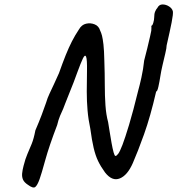

<svg xmlns="http://www.w3.org/2000/svg" viewBox="-20 -754 797 863"><path d="M106 77Q89 66 83.5 53.5Q78 41 79.5 25.5Q81 10 86 -9Q94 -41 103.5 -62.5Q113 -84 122.5 -107.5Q132 -131 139 -168Q155 -205 167.5 -238Q180 -271 187 -292Q194 -313 194 -313Q195 -317 203 -334Q211 -351 222.5 -375.5Q234 -400 245 -425Q262 -473 275.5 -506.5Q289 -540 303 -567.5Q317 -595 335 -622Q347 -643 367 -647.5Q387 -652 405.5 -644.5Q424 -637 430 -617Q435 -607 438.5 -593.5Q442 -580 445 -554Q448 -528 449 -480Q451 -423 451 -373Q451 -323 454 -280.5Q457 -238 466 -205Q469 -187 473 -161.5Q477 -136 481.5 -111Q486 -86 490.5 -69.5Q495 -53 499 -53Q504 -53 511.5 -63Q519 -73 530.5 -103Q542 -133 560 -192.5Q578 -252 602 -350Q607 -367 615.5 -405Q624 -443 628 -482Q635 -507 642 -537Q649 -567 654.5 -590Q660 -613 660 -616Q660 -623 660.5 -628Q661 -633 660 -638Q665 -638 669 -651.5Q673 -665 673 -675Q673 -692 677.5 -702.5Q682 -713 687 -718Q695 -734 710.5 -734Q726 -734 740 -725Q754 -716 757 -703Q759 -692 751.5 -653.5Q744 -615 729 -550Q729 -539 723 -514Q717 -489 710.5 -461Q704 -433 701 -413Q697 -387 692 -364.5Q687 -342 682 -343Q656 -230 627.5 -150.5Q599 -71 577 -21Q553 34 518.5 48Q484 62 452 21Q433 -5 421 -30Q409 -55 401 -89Q393 -123 386 -175Q377 -217 373.5 -258Q370 -299 370 -342Q370 -385 371 -433Q372 -487 367 -499Q362 -511 352.5 -491Q343 -471 328 -430Q321 -410 311 -384Q301 -358 290.5 -332.5Q280 -307 273 -288.5Q266 -270 264 -265Q258 -253 250 -233.5Q242 -214 237 -192Q201 -98 183.5 -34.5Q166 29 158 51Q148 79 138.5 86.5Q129 94 106 77Z"/></svg>

Font: Caveat SemiBold
Style: Regular
Weight: 600
Designer: Pablo Impallari
Foundry: Pablo Impallari
Version: Version 2.000